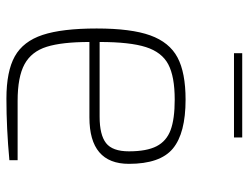

<svg xmlns="http://www.w3.org/2000/svg" viewBox="-106 -644 756 583"><g transform="rotate(90 271.5 -352.0)"><path d="M66 -268Q66 -373 87 -431Q108 -489 154 -513.5Q200 -538 282 -538Q384 -538 430.5 -499.5Q477 -461 477 -366Q477 -246 336 -246H107Q107 -163 121.5 -116.5Q136 -70 174.5 -49Q213 -28 286 -28H466V-3Q369 6 279 6Q196 6 150.5 -19.5Q105 -45 85.5 -104Q66 -163 66 -268ZM334 -277Q389 -277 414 -296.5Q439 -316 439 -366Q439 -420 423.5 -450Q408 -480 374.5 -492.5Q341 -505 282 -505Q212 -505 175 -485.5Q138 -466 122.5 -417.5Q107 -369 107 -277ZM141 -710H397V-685H141Z"/></g></svg>

Font: Exo ExtraLight
Style: Regular
Weight: 275
Designer: Natanael Gama
Foundry: Natanael Gama
Version: Version 1.500; ttfautohint (v1.6)